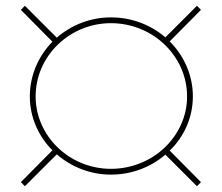

<svg xmlns="http://www.w3.org/2000/svg" viewBox="-20 -649 766 663"><path d="M646 -316C646 -390 615 -457 566 -506L674 -615L660 -629L551 -520C501 -563 435 -589 363 -589C291 -589 226 -562 176 -519L66 -629L52 -615L161 -505C113 -456 83 -389 83 -316C83 -244 113 -178 161 -130L52 -20L66 -6L176 -116C226 -73 291 -46 363 -46C435 -46 501 -72 551 -115L660 -6L674 -20L566 -129C616 -177 646 -244 646 -316ZM103 -316C103 -455 220 -569 363 -569C508 -569 626 -455 626 -316C626 -179 508 -66 363 -66C220 -66 103 -179 103 -316Z"/></svg>

Font: Montserrat Thin
Style: Regular
Weight: 250
Designer: Julieta Ulanovsky
Foundry: Julieta Ulanovsky
Version: Version 4.000